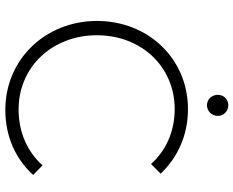

<svg xmlns="http://www.w3.org/2000/svg" viewBox="-100 -788 897 738"><g transform="rotate(90 349.0 -418.5)"><path d="M402 10C505 10 591 -30 652 -97L615 -133C564 -76 490 -41 400 -41C237 -41 115 -170 115 -342C115 -513 236 -641 399 -641C485 -641 559 -607 610 -550L647 -587C585 -652 500 -692 399 -692C205 -692 60 -539 60 -342C60 -145 207 10 402 10ZM344 -807C344 -784 361 -765 384 -765C407 -765 425 -784 425 -807C425 -829 407 -847 384 -847C361 -847 344 -829 344 -807Z"/></g></svg>

Font: MV Cash ExtraLight
Style: Regular
Weight: 200
Designer: Rodrigo Fuenzalida
Foundry: fragTYPE
Version: Version 1.100;Glyphs 3.1.2 (3151)